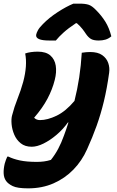

<svg xmlns="http://www.w3.org/2000/svg" viewBox="-20 -832 640 1052"><path d="M118 -539Q132 -544 150 -546.5Q168 -549 187 -549Q232 -549 256 -528Q280 -507 285.5 -472Q291 -437 280 -394Q267 -342 240 -291Q213 -240 167 -187Q179 -174 199 -174Q240 -174 290 -198Q340 -222 388 -279Q404 -342 414 -408Q424 -474 428 -543Q453 -547 474 -547Q516 -547 540 -530Q564 -513 573 -487Q582 -461 578 -433Q566 -346 549 -276Q532 -206 509.5 -143Q487 -80 457 -14Q429 49 382.5 97Q336 145 273.5 172.5Q211 200 134 200Q75 200 49.5 187.5Q24 175 13 159Q1 142 0 117.5Q-1 93 6 64Q9 53 12.5 44Q16 35 20 26H26Q52 39 89 47Q126 55 182 55Q202 55 221 52.5Q240 50 259 44Q282 15 299 -17Q316 -49 330 -88Q344 -125 355 -161H352Q325 -123 289.5 -93Q254 -63 218.5 -45.5Q183 -28 154 -28Q117 -28 93.5 -47Q70 -66 58 -94.5Q46 -123 43.5 -151.5Q41 -180 46 -199Q58 -246 76 -291Q94 -336 107 -383Q131 -473 118 -539ZM382 -812H418Q447 -812 465.5 -806Q484 -800 506 -777Q536 -747 557 -713.5Q578 -680 590 -633Q575 -620 558 -615Q541 -610 521 -610Q493 -610 478.5 -618.5Q464 -627 451 -646Q442 -660 430.5 -674.5Q419 -689 401 -705H396Q354 -677 328.5 -654Q303 -631 286 -610H250Q174 -610 178 -641Q180 -652 188 -666.5Q196 -681 215 -700Q249 -735 296 -765.5Q343 -796 382 -812Z"/></svg>

Font: Recursive Mn Csl St XBd
Style: Italic
Weight: 800
Italic angle: -15°
Monospace: yes
Version: Version 1.079;hotconv 1.0.112;makeotfexe 2.5.65598; ttfautoh